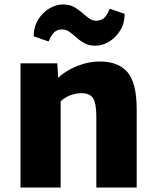

<svg xmlns="http://www.w3.org/2000/svg" viewBox="-20 -841 697 861"><path d="M72 0V-557H237L241 -492Q258.5 -509.5 287 -526Q315.5 -542.5 350.5 -553.5Q385.5 -564.5 423 -565Q508 -566.5 550.5 -518.8Q593 -471 593 -351V0H412V-318Q412 -379 396.5 -401.8Q381 -424.5 341 -423Q328 -423 312 -419Q296 -415 280.2 -407Q264.5 -399 252 -387V0ZM407 -636Q379.5 -636 359.2 -647Q339 -658 323 -672.5Q307 -687 291.8 -698Q276.5 -709 259 -709Q245 -709 234.2 -703.8Q223.5 -698.5 214.8 -686.8Q206 -675 198 -655L131 -678Q131 -720 150.8 -752.2Q170.5 -784.5 200.8 -802.8Q231 -821 263 -821Q291 -821 311.2 -810Q331.5 -799 347.8 -784.5Q364 -770 379 -759Q394 -748 411 -748Q423.5 -748 434.2 -752.5Q445 -757 454.5 -768.8Q464 -780.5 472 -802L539 -779Q539 -737 519.2 -704.8Q499.5 -672.5 469.2 -654.2Q439 -636 407 -636Z"/></svg>

Font: Koeln Type Sans ExtraBold
Style: Regular
Weight: 800
Designer: Eben Sorkin
Foundry: Eben Sorkin
Version: Version 2.001